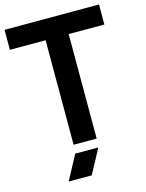

<svg xmlns="http://www.w3.org/2000/svg" viewBox="-130 -776 790 1040"><g transform="rotate(-15 265.0 -256.0)"><path d="M529.8 -698.2V-585.9H329.6V0H200.2V-585.9H0V-698.2ZM325.7 48.8 252.4 185.5H123L196.3 48.8Z"/></g></svg>

Font: SansationBold
Style: Bold
Weight: 700
Designer: Bernd Montag
Version: Version 1.301